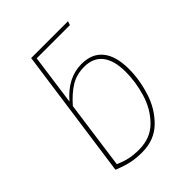

<svg xmlns="http://www.w3.org/2000/svg" viewBox="-208 -851 981 981"><g transform="rotate(-45 282.5 -361.0)"><path d="M499 -339Q499 -261 473.5 -181Q448 -101 391 -45.5Q334 10 245 10Q202 10 167 2.5Q132 -5 86 -24L185 -732H451L444 -711H204L166 -436Q245 -529 345 -529Q421 -529 460 -480.5Q499 -432 499 -339ZM477 -340Q477 -423 443.5 -466Q410 -509 345 -509Q290 -509 248 -483.5Q206 -458 162 -408L111 -39Q143 -25 173.5 -18Q204 -11 244 -11Q327 -11 379.5 -64Q432 -117 454.5 -192.5Q477 -268 477 -340Z"/></g></svg>

Font: FiraGO Thin
Style: Italic
Weight: 100
Italic angle: -8°
Designer: bBox Type GmbH
Foundry: bBox Type GmbH
Version: Version 1.001